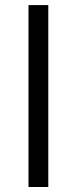

<svg xmlns="http://www.w3.org/2000/svg" viewBox="-20 -747 307 767"><path d="M172.9 -726.6V0H93.8V-726.6Z"/></svg>

Font: Inter
Style: Regular
Weight: 400
Designer: Rasmus Andersson
Foundry: rsms
Version: Version 4.001;git-9221beed3